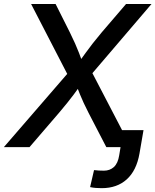

<svg xmlns="http://www.w3.org/2000/svg" viewBox="-41 -748 790 976"><path d="M-21.5 0 335.9 -413.1 322.3 -330.6 117.2 -727.5H241.7L314 -583.5Q329.6 -551.8 340.6 -527.1Q351.6 -502.4 360.6 -479Q369.6 -455.6 379.9 -426.8H356.4Q377 -455.1 394 -478.8Q411.1 -502.4 430.4 -527.3Q449.7 -552.2 476.1 -583.5L599.6 -727.5H729L394 -335.4L407.7 -416.5L624.5 0H499.5L409.2 -174.3Q394.5 -203.1 384.5 -224.6Q374.5 -246.1 366 -267.1Q357.4 -288.1 347.2 -314.9H368.2Q349.6 -288.6 333.7 -267.3Q317.9 -246.1 300.3 -224.4Q282.7 -202.6 258.8 -174.3L108.9 0ZM476.1 208.5Q460 208.5 445.3 207.3Q430.7 206.1 417 203.1L437 116.7Q449.2 118.2 462.4 118.9Q475.6 119.6 487.3 119.6Q517.6 119.6 538.1 100.8Q558.6 82 564.9 41.5L571.8 0H530.3L544.4 -86.4H688.5L668 32.7Q652.8 119.1 603.3 163.8Q553.7 208.5 476.1 208.5Z"/></svg>

Font: Inter 18pt Medium
Style: Italic
Weight: 500
Italic angle: -9.3988°
Designer: Rasmus Andersson
Foundry: rsms
Version: Version 4.001;git-66647c0bb